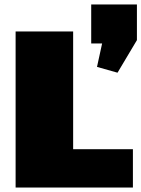

<svg xmlns="http://www.w3.org/2000/svg" viewBox="-20 -841 634 861"><path d="M251 -172H576V0H50V-700H308V-40ZM594 -821V-661L507 -515L415 -541L463 -761L518 -646H389V-821Z"/></svg>

Font: Pathway Extreme 28pt Black
Style: Regular
Weight: 900
Designer: Eduardo Rodriguez Tunni
Foundry: Eduardo Rodriguez Tunni
Version: Version 1.001;gftools[0.9.26]